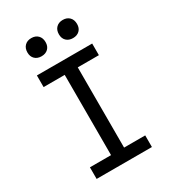

<svg xmlns="http://www.w3.org/2000/svg" viewBox="-223 -1059 1047 1173"><g transform="rotate(-30 300.0 -472.5)"><path d="M105 0V-82H254V-648H105V-730H495V-648H346V-82H495V0ZM411 -817Q382 -817 364.5 -834Q347 -851 347 -880Q347 -910 364.5 -927.5Q382 -945 411 -945Q440 -945 457.5 -927.5Q475 -910 475 -880Q475 -851 457.5 -834Q440 -817 411 -817ZM189 -817Q160 -817 142.5 -834Q125 -851 125 -880Q125 -910 142.5 -927.5Q160 -945 189 -945Q218 -945 235.5 -927.5Q253 -910 253 -880Q253 -851 235.5 -834Q218 -817 189 -817Z"/></g></svg>

Font: JetBrainsMono NFM
Style: Regular
Weight: 400
Monospace: yes
Designer: Philipp Nurullin, Konstantin Bulenkov
Foundry: JetBrains
Version: Version 2.304; ttfautohint (v1.8.4.7-5d5b);Nerd Fonts 3.3.0